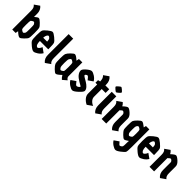

<svg xmlns="http://www.w3.org/2000/svg" viewBox="274 -2214 3928 3928"><g transform="rotate(45 2237.5 -250.0)"><path d="M65 0V-546Q65 -597 53 -624Q41 -651 15 -673L125 -750Q197 -693 197 -589V-498Q257 -551 283.5 -551Q310 -551 364.5 -497.5Q419 -444 427 -419Q438 -394 438 -269.5Q438 -145 427 -120Q419 -95 364.5 -41.5Q310 12 286 12Q251 12 174 -61L163 0ZM203 -389Q195 -372 195 -268.5Q195 -165 202 -152.5Q209 -140 230.5 -126.5Q252 -113 263 -113Q274 -113 286.5 -126Q299 -139 305 -153Q311 -167 311 -269.5Q311 -372 305 -385.5Q299 -399 286.5 -412.5Q274 -426 263.5 -426Q253 -426 231.5 -412.5Q210 -399 203 -389Z M872 -271V-235H630Q630 -175 645 -140Q650 -128 663 -115.5Q676 -103 690 -103Q704 -103 725 -127Q746 -151 758 -185L861 -112Q834 -62 778.5 -25Q723 12 689 12Q655 12 590.5 -41Q526 -94 512 -123.5Q498 -153 498 -269.5Q498 -386 512 -415.5Q526 -445 590.5 -498Q655 -551 685 -551Q715 -551 779.5 -498Q844 -445 858 -415.5Q872 -386 872 -271ZM630 -330H744Q741 -383 733.5 -396.5Q726 -410 710.5 -423Q695 -436 681.5 -436Q668 -436 651 -409.5Q634 -383 630 -330Z M947 -750H1079V-193Q1079 -142 1091 -114Q1103 -86 1129 -65L1019 12Q947 -45 947 -150Z M1554 -539V-129Q1560 -94 1601 -67L1511 10Q1498 1 1479 -22Q1460 -45 1447 -69Q1364 12 1331 12Q1307 12 1253.5 -41Q1200 -94 1187 -127Q1174 -160 1174 -269.5Q1174 -379 1187 -412Q1200 -445 1253.5 -498Q1307 -551 1331 -551Q1366 -551 1444 -479L1456 -539ZM1314 -389Q1301 -371 1301 -269.5Q1301 -168 1314 -150Q1318 -140 1330.5 -126.5Q1343 -113 1354 -113Q1365 -113 1386.5 -126.5Q1408 -140 1414.5 -151Q1421 -162 1422 -268Q1422 -374 1415 -386.5Q1408 -399 1386.5 -412.5Q1365 -426 1354 -426Q1343 -426 1330.5 -413Q1318 -400 1314 -389Z M2003 -162Q2003 -131 1926 -59.5Q1849 12 1811.5 12Q1774 12 1718.5 -25Q1663 -62 1636 -112L1739 -183Q1789 -113 1812 -113Q1829 -113 1854 -130Q1879 -147 1879 -162Q1879 -166 1855 -179.5Q1831 -193 1796.5 -213.5Q1762 -234 1728 -259.5Q1694 -285 1670 -322Q1646 -359 1646 -397Q1646 -435 1714 -493Q1782 -551 1818.5 -551Q1855 -551 1910.5 -514Q1966 -477 1993 -427L1890 -356Q1840 -426 1817 -426Q1805 -426 1787.5 -412.5Q1770 -399 1770 -388Q1770 -377 1806.5 -354Q1843 -331 1886.5 -306.5Q1930 -282 1966.5 -242.5Q2003 -203 2003 -162Z M2220 -434V-213Q2220 -166 2252 -127Q2284 -88 2340 -65L2230 12Q2170 -16 2129 -65.5Q2088 -115 2088 -170V-434H2038V-509L2088 -521Q2086 -570 2076 -598.5Q2066 -627 2038 -654L2148 -731Q2220 -674 2220 -569V-539H2332V-434Z M2405 -539H2537V-193Q2537 -142 2549 -114Q2561 -86 2587 -65L2477 12Q2405 -45 2405 -150ZM2473.5 -748Q2484 -748 2522 -715.5Q2560 -683 2560 -671.5Q2560 -660 2521.5 -627Q2483 -594 2472.5 -594Q2462 -594 2424 -626.5Q2386 -659 2386 -670.5Q2386 -682 2424.5 -715Q2463 -748 2473.5 -748Z M2784 0H2652V-345Q2652 -396 2640 -424Q2628 -452 2602 -473L2712 -550Q2749 -520 2767 -481Q2841 -551 2871.5 -551Q2902 -551 2963.5 -495.5Q3025 -440 3025 -386V-193Q3025 -142 3037 -114Q3049 -86 3075 -65L2965 12Q2893 -45 2893 -150V-372Q2893 -389 2875 -407.5Q2857 -426 2841.5 -426Q2826 -426 2784 -384Z M3255 -389Q3247 -373 3247 -289Q3247 -205 3255 -190Q3259 -180 3271.5 -166.5Q3284 -153 3295 -153Q3306 -153 3327.5 -166.5Q3349 -180 3356 -191.5Q3363 -203 3363 -289.5Q3363 -376 3355.5 -388Q3348 -400 3327 -413Q3306 -426 3295 -426Q3284 -426 3271.5 -413Q3259 -400 3255 -389ZM3493 -539V-33Q3493 95 3481.5 119.5Q3470 144 3401 197Q3332 250 3297.5 250Q3263 250 3211 215.5Q3159 181 3133 136L3236 65L3246 78Q3283 125 3297.5 125Q3312 125 3330.5 112Q3349 99 3355.5 84.5Q3362 70 3362 -38L3365 -77Q3297 -28 3272.5 -28Q3248 -28 3195 -81Q3142 -134 3131 -160Q3120 -186 3120 -289Q3120 -392 3131 -418.5Q3142 -445 3195 -498Q3248 -551 3276 -551Q3304 -551 3383 -487L3395 -539Z M3932 -271V-235H3690Q3690 -175 3705 -140Q3710 -128 3723 -115.5Q3736 -103 3750 -103Q3764 -103 3785 -127Q3806 -151 3818 -185L3921 -112Q3894 -62 3838.5 -25Q3783 12 3749 12Q3715 12 3650.5 -41Q3586 -94 3572 -123.5Q3558 -153 3558 -269.5Q3558 -386 3572 -415.5Q3586 -445 3650.5 -498Q3715 -551 3745 -551Q3775 -551 3839.5 -498Q3904 -445 3918 -415.5Q3932 -386 3932 -271ZM3690 -330H3804Q3801 -383 3793.5 -396.5Q3786 -410 3770.5 -423Q3755 -436 3741.5 -436Q3728 -436 3711 -409.5Q3694 -383 3690 -330Z M4169 0H4037V-345Q4037 -396 4025 -424Q4013 -452 3987 -473L4097 -550Q4134 -520 4152 -481Q4226 -551 4256.5 -551Q4287 -551 4348.5 -495.5Q4410 -440 4410 -386V-193Q4410 -142 4422 -114Q4434 -86 4460 -65L4350 12Q4278 -45 4278 -150V-372Q4278 -389 4260 -407.5Q4242 -426 4226.5 -426Q4211 -426 4169 -384Z"/></g></svg>

Font: Germania One
Style: Regular
Weight: 400
Designer: John Vargas Beltran
Foundry: John Vargas Beltran
Version: Version 1.001